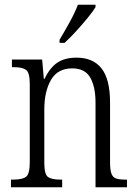

<svg xmlns="http://www.w3.org/2000/svg" viewBox="-20 -786 577 806"><path d="M26 0V-32H36Q74 -32 89.5 -44Q105 -56 105 -105V-433Q105 -481 89.5 -492.5Q74 -504 38 -504H30V-536H157L164 -455H167Q190 -503 221.5 -523.5Q253 -544 301 -544Q371 -544 406.5 -498.5Q442 -453 442 -355V-105Q442 -72 448 -56.5Q454 -41 468 -36.5Q482 -32 507 -32H513V0H381V-355Q381 -421 359 -460Q337 -499 283 -499Q222 -499 194 -450.5Q166 -402 166 -326V-102Q166 -54 181.5 -43Q197 -32 234 -32H241V0ZM230 -619Q252 -656 273 -694Q294 -732 307 -766H381V-756Q371 -739 348.5 -711.5Q326 -684 300 -655.5Q274 -627 251 -606H230Z"/></svg>

Font: Noto Serif Bengali Condensed Light
Style: Regular
Weight: 300
Width: 3
Designer: Juan Bruce, Universal Thirst, Indian Type Foundry and the Monotype Design Team.
Foundry: Monotype Imaging Inc.
Version: Version 2.003; ttfautohint (v1.8.4.7-5d5b)